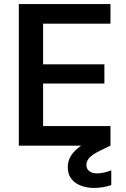

<svg xmlns="http://www.w3.org/2000/svg" viewBox="-20 -720 622 949"><path d="M73 0V-700H526V-603H193V-402H496V-307H193V-97H526V0ZM445 209Q411 209 381 198Q351 187 333 164.5Q315 142 315 106Q315 79 327.5 55.5Q340 32 369.5 8.5Q399 -15 450 -37L498 -57L525 0L472 26Q436 44 421.5 60.5Q407 77 407 95Q407 115 421.5 126Q436 137 460 137Q475 137 493.5 133Q512 129 530 122V195Q512 201 490 205Q468 209 445 209Z"/></svg>

Font: DM Sans 11pt SemiBold
Style: Regular
Weight: 600
Version: Version 4.004;gftools[0.9.30]